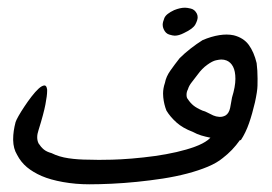

<svg xmlns="http://www.w3.org/2000/svg" viewBox="-20 -477 707 499"><path d="M458 -391.1Q444.8 -384.3 434.1 -384.3Q429.2 -384.3 419.7 -387.2Q410.2 -390.1 405.3 -401.4Q402.8 -406.7 402.8 -412.6Q402.8 -419.4 407.2 -430.2Q411.6 -440.9 432.6 -450.7Q448.2 -457 460.9 -457Q466.3 -457 476.3 -454.6Q486.3 -452.1 491.7 -441.4Q493.7 -437 493.7 -432.1Q493.7 -424.8 487.8 -413.6Q481.9 -402.3 458 -391.1ZM559.1 -66.4Q543.9 -53.7 520 -43.7Q496.1 -33.7 466.3 -25.9Q436.5 -18.1 403.1 -12.9Q369.6 -7.8 335.9 -4.4Q302.2 -1 270.3 0.5Q238.3 2 211.9 2Q176.8 2 143.8 -3.9Q110.8 -9.8 88.4 -19.5Q65.9 -29.3 50 -42.5Q34.2 -55.7 24.4 -74.7Q14.6 -90.8 14.2 -112.8V-115.7Q14.2 -135.7 20.5 -159.7Q22 -164.6 28.3 -175.8Q34.7 -187 43.5 -200.2Q52.2 -213.4 62 -226.1Q71.8 -238.8 80.3 -246.6Q88.9 -254.4 95.2 -254.9H95.7Q101.1 -254.9 102.5 -244.1V-240.2Q102.5 -229 98.1 -205.8Q93.8 -182.6 80.1 -138.7Q76.7 -128.9 76.7 -120.1Q76.7 -111.8 80.1 -104.5Q86.4 -94.7 93.8 -88.6Q101.1 -82.5 113.8 -79.1Q133.3 -69.3 158 -65.7Q182.6 -62 211.9 -62Q223.6 -61.5 236.8 -61.5Q250 -61.5 271.2 -62Q292.5 -62.5 322.5 -64.9Q352.5 -67.4 382.3 -71.5Q412.1 -75.7 438.7 -81.8Q465.3 -87.9 486.6 -95.7Q507.8 -103.5 520.5 -113.3L526.9 -119.1Q514.2 -121.6 502.9 -125Q491.7 -128.4 481 -134.3Q455.1 -144 438.7 -158.7Q422.4 -173.3 412.6 -189.5Q406.2 -205.6 404.3 -224.1Q403.8 -229 403.8 -233.9Q403.8 -247.6 408.7 -261.7Q411.6 -277.8 422.9 -293.7Q434.1 -309.6 446.8 -325.7Q459.5 -338.4 475.1 -350.6Q490.7 -362.8 506.3 -372.6Q528.8 -382.3 550.3 -385.7Q560.1 -387.2 568.8 -387.2Q578.6 -387.2 587.4 -385.3Q612.8 -378.9 626.5 -360.4Q640.1 -341.8 647 -313Q649.4 -293.9 649.4 -272.5Q649.4 -268.6 649.2 -254.2Q648.9 -239.7 642.6 -210.9Q635.7 -181.2 627.2 -156.7Q618.7 -132.3 606 -112.8H603.5Q593.8 -99.1 582.8 -87.6Q571.8 -76.2 559.1 -66.4ZM506.3 -189.5Q512.7 -188 519.8 -184.1Q526.9 -180.2 534.2 -177Q541.5 -173.8 549.8 -173.3H552.7Q559.1 -173.3 565.9 -176.8Q570.8 -179.7 573.7 -184.8Q576.7 -189.9 578.1 -196.5Q579.6 -203.1 580.6 -210.2Q581.5 -217.3 583 -223.6Q591.8 -252 591.8 -272Q591.8 -292 585.7 -303.7Q579.6 -315.4 568.8 -319.8Q562.5 -322.3 555.2 -322.3Q550.3 -322.3 541.3 -320.3Q532.2 -318.4 518.6 -308.6Q504.9 -298.8 493.7 -283.2Q485.4 -272 478.3 -263.2Q471.2 -254.4 468.3 -244.6Q464.8 -238.3 464.8 -230.5Q464.8 -222.7 468.3 -219.2Q474.6 -209.5 482.7 -202.9Q490.7 -196.3 506.3 -189.5Z"/></svg>

Font: DimaLove
Style: regular
Weight: 400
Designer: R.Balvardi
Foundry: Dima Software Group
Version: Version 1.00;May 4, 2019;FontCreator 11.5.0.2427 64-bit